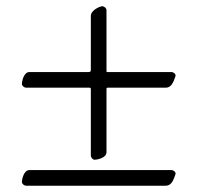

<svg xmlns="http://www.w3.org/2000/svg" viewBox="-20 -631 630 613"><path d="M64 -351H266C269 -351 270 -349 270 -346V-135C270 -128 276 -121 282 -121C291 -121 320 -127 320 -145V-347C320 -350 321 -351 324 -351H509C528 -351 534 -370 540 -387C543 -394 534 -401 527 -401H324C323 -401 322 -401 322 -401C320 -401 320 -402 320 -407V-598C320 -605 313 -611 306 -611C300 -611 270 -599 270 -580V-409C270 -403 269 -401 263 -401H74C56 -401 50 -372 50 -363C50 -357 57 -351 64 -351ZM50 -50C50 -44 57 -38 64 -38H509C528 -38 534 -57 540 -74C543 -81 534 -88 527 -88H74C56 -88 50 -59 50 -50Z"/></svg>

Font: EB Garamond
Style: Italic
Weight: 400
Italic angle: -17.2°
Designer: Georg Duffner and Octavio Pardo
Foundry: Georg Duffner
Version: Version 1.000;PS 001.000;hotconv 1.0.88;makeotf.lib2.5.64775